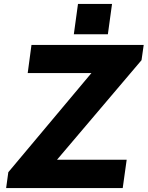

<svg xmlns="http://www.w3.org/2000/svg" viewBox="-20 -950 746 970"><path d="M546 -930H374L353 -777H525ZM11 0H600L620 -143H268L695 -646L706 -723H139L120 -581H442L22 -80Z"/></svg>

Font: United Sans ExtraBold
Style: Italic
Weight: 800
Italic angle: -8°
Designer: Pablo Impallari, Rodrigo Fuenzalida (Modified by Dan O. Williams)
Version: Version 1.000;PS 001.000;hotconv 1.0.88;makeotf.lib2.5.64775